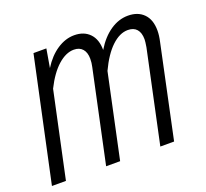

<svg xmlns="http://www.w3.org/2000/svg" viewBox="-105 -679 857 799"><g transform="rotate(-20 323.0 -279.0)"><path d="M567 -442Q567 -471 553.5 -486.5Q540 -502 514 -502Q478 -502 442.5 -468.5Q407 -435 377 -371L298 0H236L323 -408Q327 -425 327 -443Q327 -471 313.5 -486.5Q300 -502 275 -502Q240 -502 204.5 -470.5Q169 -439 139 -379L58 0H-4L113 -546H170L156 -464Q184 -509 221 -533.5Q258 -558 297 -558Q340 -558 365 -532Q390 -506 390 -459Q419 -507 456.5 -532.5Q494 -558 535 -558Q579 -558 604.5 -532Q630 -506 630 -458Q630 -436 624 -410L537 0H476L563 -408Q567 -432 567 -442Z"/></g></svg>

Font: Azeret Mono Light
Style: Italic
Weight: 300
Italic angle: -12°
Designer: Martin Vácha
Foundry: Displaay
Version: Version 1.000; Glyphs 3.0.3, build 3074